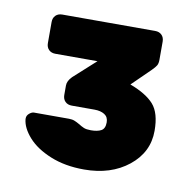

<svg xmlns="http://www.w3.org/2000/svg" viewBox="-51 -752 463 458"><g transform="rotate(10 180.0 -522.5)"><path d="M298 -607 254 -564Q294 -549 312 -528.5Q330 -508 330 -465Q330 -413 287.5 -379Q245 -345 180 -345Q134 -345 98.5 -359.5Q63 -374 43.5 -396Q24 -418 22 -439V-441Q22 -448 28 -453Q34 -458 39 -458H124Q132 -458 138 -455.5Q144 -453 149 -450Q157 -445 163 -442.5Q169 -440 180 -440Q196 -440 205 -445Q214 -450 214 -465Q214 -478 204.5 -484Q195 -490 180 -490H125Q115 -490 109 -496Q103 -502 103 -512V-535Q103 -546 114 -557L167 -605H65Q55 -605 49 -611Q43 -617 43 -627V-678Q43 -688 49 -694Q55 -700 65 -700H290Q300 -700 306 -694Q312 -688 312 -678V-634Q312 -625 309 -620Q306 -615 298 -607Z"/></g></svg>

Font: Rubik
Style: Regular
Weight: 700
Designer: Hubert & Fischer
Foundry: Hubert & Fischer
Version: Version 1.100